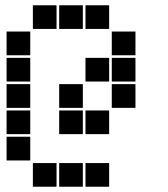

<svg xmlns="http://www.w3.org/2000/svg" viewBox="-20 -715 640 730"><path d="M106 -695Q105 -695 105 -695Q105 -695 105 -694V-606Q105 -605 105 -605Q105 -605 106 -605H194Q195 -605 195 -605Q195 -605 195 -606V-694Q195 -695 195 -695Q195 -695 194 -695ZM206 -695Q205 -695 205 -695Q205 -695 205 -694V-606Q205 -605 205 -605Q205 -605 206 -605H294Q295 -605 295 -605Q295 -605 295 -606V-694Q295 -695 295 -695Q295 -695 294 -695ZM306 -695Q305 -695 305 -695Q305 -695 305 -694V-606Q305 -605 305 -605Q305 -605 306 -605H394Q395 -605 395 -605Q395 -605 395 -606V-694Q395 -695 395 -695Q395 -695 394 -695ZM6 -595Q5 -595 5 -595Q5 -595 5 -594V-506Q5 -505 5 -505Q5 -505 6 -505H94Q95 -505 95 -505Q95 -505 95 -506V-594Q95 -595 95 -595Q95 -595 94 -595ZM406 -595Q405 -595 405 -595Q405 -595 405 -594V-506Q405 -505 405 -505Q405 -505 406 -505H494Q495 -505 495 -505Q495 -505 495 -506V-594Q495 -595 495 -595Q495 -595 494 -595ZM6 -495Q5 -495 5 -495Q5 -495 5 -494V-406Q5 -405 5 -405Q5 -405 6 -405H94Q95 -405 95 -405Q95 -405 95 -406V-494Q95 -495 95 -495Q95 -495 94 -495ZM306 -495Q305 -495 305 -495Q305 -495 305 -494V-406Q305 -405 305 -405Q305 -405 306 -405H394Q395 -405 395 -405Q395 -405 395 -406V-494Q395 -495 395 -495Q395 -495 394 -495ZM406 -495Q405 -495 405 -495Q405 -495 405 -494V-406Q405 -405 405 -405Q405 -405 406 -405H494Q495 -405 495 -405Q495 -405 495 -406V-494Q495 -495 495 -495Q495 -495 494 -495ZM6 -395Q5 -395 5 -395Q5 -395 5 -394V-306Q5 -305 5 -305Q5 -305 6 -305H94Q95 -305 95 -305Q95 -305 95 -306V-394Q95 -395 95 -395Q95 -395 94 -395ZM206 -395Q205 -395 205 -395Q205 -395 205 -394V-306Q205 -305 205 -305Q205 -305 206 -305H294Q295 -305 295 -305Q295 -305 295 -306V-394Q295 -395 295 -395Q295 -395 294 -395ZM406 -395Q405 -395 405 -395Q405 -395 405 -394V-306Q405 -305 405 -305Q405 -305 406 -305H494Q495 -305 495 -305Q495 -305 495 -306V-394Q495 -395 495 -395Q495 -395 494 -395ZM6 -295Q5 -295 5 -295Q5 -295 5 -294V-206Q5 -205 5 -205Q5 -205 6 -205H94Q95 -205 95 -205Q95 -205 95 -206V-294Q95 -295 95 -295Q95 -295 94 -295ZM206 -295Q205 -295 205 -295Q205 -295 205 -294V-206Q205 -205 205 -205Q205 -205 206 -205H294Q295 -205 295 -205Q295 -205 295 -206V-294Q295 -295 295 -295Q295 -295 294 -295ZM306 -295Q305 -295 305 -295Q305 -295 305 -294V-206Q305 -205 305 -205Q305 -205 306 -205H394Q395 -205 395 -205Q395 -205 395 -206V-294Q395 -295 395 -295Q395 -295 394 -295ZM6 -195Q5 -195 5 -195Q5 -195 5 -194V-106Q5 -105 5 -105Q5 -105 6 -105H94Q95 -105 95 -105Q95 -105 95 -106V-194Q95 -195 95 -195Q95 -195 94 -195ZM106 -95Q105 -95 105 -95Q105 -95 105 -94V-6Q105 -5 105 -5Q105 -5 106 -5H194Q195 -5 195 -5Q195 -5 195 -6V-94Q195 -95 195 -95Q195 -95 194 -95ZM206 -95Q205 -95 205 -95Q205 -95 205 -94V-6Q205 -5 205 -5Q205 -5 206 -5H294Q295 -5 295 -5Q295 -5 295 -6V-94Q295 -95 295 -95Q295 -95 294 -95ZM306 -95Q305 -95 305 -95Q305 -95 305 -94V-6Q305 -5 305 -5Q305 -5 306 -5H394Q395 -5 395 -5Q395 -5 395 -6V-94Q395 -95 395 -95Q395 -95 394 -95Z"/></svg>

Font: Doto Black
Style: Regular
Weight: 900
Version: Version 1.000